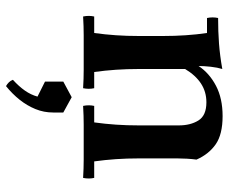

<svg xmlns="http://www.w3.org/2000/svg" viewBox="-81 -422 762 640"><g transform="rotate(90 300.0 -102.0)"><path d="M35 2Q31 -17 35 -35H90Q95 -71 97.5 -107.5Q100 -144 100 -184V-264Q100 -343 90 -411H40Q36 -430 40 -448Q85 -448 125 -451Q165 -454 210 -462Q205 -446 202.5 -423.5Q200 -401 200 -383L210 -338V-184Q210 -144 212.5 -107.5Q215 -71 220 -35H274Q278 -17 274 2Q242 0 212.5 0Q183 0 155 0Q127 0 97.5 0Q68 0 35 2ZM333 2Q329 -17 333 -35H388Q393 -71 395.5 -107.5Q398 -144 398 -184V-317Q398 -356 381.5 -382.5Q365 -409 321 -409Q286 -409 258.5 -391Q231 -373 210 -338L200 -383Q224 -419 266 -441Q308 -463 367 -463Q428 -463 461 -440Q494 -417 512 -376Q510 -361 509 -344Q508 -327 508 -312V-184Q508 -144 510.5 -107.5Q513 -71 518 -35H573Q577 -17 573 2Q541 0 511.5 0Q482 0 453 0Q425 0 395.5 0Q366 0 333 2ZM304 40 355 68V102Q355 133 343.5 161Q332 189 312.5 213.5Q293 238 267 259Q260 255 254.5 249.5Q249 244 246 236Q268 216 282 196Q296 176 302 154L252 129V68Z"/></g></svg>

Font: Poltawski Nowy Medium
Style: Regular
Weight: 500
Version: Version 1.001;gftools[0.9.25]